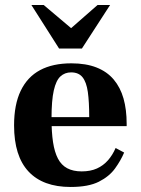

<svg xmlns="http://www.w3.org/2000/svg" viewBox="-20 -733 560 764"><path d="M261 11Q151 11 93.5 -50.5Q36 -112 36 -234Q36 -317 62.5 -372Q89 -427 139.5 -454Q190 -481 264 -481Q322 -481 364 -464.5Q406 -448 432.5 -416.5Q459 -385 471.5 -341Q484 -297 484 -240V-231H121V-267H335Q335 -328 329.5 -367Q324 -406 308.5 -425.5Q293 -445 263 -445Q238 -445 220.5 -429Q203 -413 194 -373Q185 -333 185 -262Q185 -207 191 -167.5Q197 -128 210.5 -102Q224 -76 247.5 -63.5Q271 -51 305 -51Q340 -51 365.5 -62.5Q391 -74 409.5 -95Q428 -116 440 -144L474 -126Q461 -95 438 -63Q415 -31 373.5 -10Q332 11 261 11ZM215 -540 105 -713H154L263 -621L368 -713H418L306 -540Z"/></svg>

Font: Frank Ruhl Libre
Style: Bold
Weight: 700
Designer: Yanek Iontef
Foundry: Fontef
Version: Version 6.004